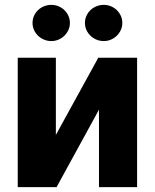

<svg xmlns="http://www.w3.org/2000/svg" viewBox="-20 -767 635 787"><path d="M382.8 -530.3H542V0H385.7V-317.4L211.9 0H52.7V-530.3H209V-213.9ZM113.3 -672.9Q113.3 -692.9 123.5 -710Q133.8 -727.1 151.6 -737.1Q169.4 -747.1 190.4 -747.1Q210.9 -747.1 228.5 -737.1Q246.1 -727.1 256.3 -710Q266.6 -692.9 266.6 -672.9Q266.6 -653.3 256.3 -636.2Q246.1 -619.1 228.5 -608.9Q210.9 -598.6 190.4 -598.6Q169.4 -598.6 151.6 -608.9Q133.8 -619.1 123.5 -636.2Q113.3 -653.3 113.3 -672.9ZM328.1 -672.9Q328.1 -692.9 338.4 -710Q348.6 -727.1 366.5 -737.1Q384.3 -747.1 405.3 -747.1Q425.8 -747.1 443.4 -737.1Q460.9 -727.1 471.2 -710Q481.4 -692.9 481.4 -672.9Q481.4 -653.3 471.2 -636.2Q460.9 -619.1 443.4 -608.9Q425.8 -598.6 405.3 -598.6Q384.3 -598.6 366.5 -608.9Q348.6 -619.1 338.4 -636.2Q328.1 -653.3 328.1 -672.9Z"/></svg>

Font: Pretendard GOV ExtraBold
Style: Regular
Weight: 800
Designer: Base glyphs from Inter by Rasmus Andersson; Hangeul glyphs from Noto Sans CJK(Source Han Sans) by Jang Soo-young and Kan
Foundry: Kil Hyung-jin
Version: Version 1.309